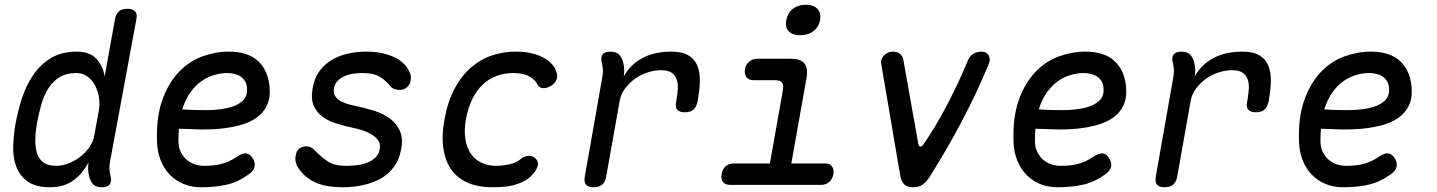

<svg xmlns="http://www.w3.org/2000/svg" viewBox="-20 -777 6040 807"><path d="M442 -95Q439 -80 440 -65Q441 -50 445 -35Q450 -12 440.5 -1Q431 10 408 10Q385 10 373 -1Q361 -12 355 -35Q351 -49 350.5 -64.5Q350 -80 352 -94Q338 -69 322 -50Q306 -31 286.5 -17.5Q267 -4 243.5 3Q220 10 191 10Q130 10 96.5 -14Q63 -38 48.5 -76.5Q34 -115 35.5 -162.5Q37 -210 45 -256Q55 -310 72.5 -364.5Q90 -419 120 -462.5Q150 -506 194.5 -533Q239 -560 302 -560Q357 -560 384.5 -530.5Q412 -501 420 -456L463 -695Q467 -718 479.5 -729Q492 -740 515 -740Q538 -740 548 -729Q558 -718 553 -695ZM216 -80Q243 -80 270 -91Q297 -102 319 -119.5Q341 -137 356.5 -159.5Q372 -182 376 -206L396 -316Q400 -340 396 -367Q392 -394 380 -417Q368 -440 348 -455Q328 -470 301 -470Q258 -470 229.5 -452Q201 -434 182.5 -404.5Q164 -375 153.5 -337.5Q143 -300 136 -262Q129 -223 128.5 -189.5Q128 -156 136 -131.5Q144 -107 163.5 -93.5Q183 -80 216 -80Z M1040 -115Q1054 -95 1050 -76.5Q1046 -58 1025 -44Q981 -12 933.5 -1Q886 10 825 10Q785 10 752 -3.5Q719 -17 694.5 -42Q670 -67 656 -101.5Q642 -136 640 -178Q636 -282 661.5 -354.5Q687 -427 730.5 -473Q774 -519 829.5 -539.5Q885 -560 941 -560Q1022 -560 1064.5 -520.5Q1107 -481 1113 -412Q1117 -365 1101.5 -333Q1086 -301 1056.5 -281Q1027 -261 987.5 -250.5Q948 -240 904.5 -236Q861 -232 816.5 -233Q772 -234 732 -236Q731 -224 730.5 -211Q730 -198 730 -184Q730 -159 739 -140Q748 -121 762.5 -107.5Q777 -94 796.5 -87Q816 -80 837 -80Q860 -80 878 -82Q896 -84 912.5 -88.5Q929 -93 944 -100Q959 -107 974 -117Q997 -133 1012.5 -132.5Q1028 -132 1040 -115ZM746 -317Q794 -314 844 -314Q894 -314 934 -322.5Q974 -331 998 -351.5Q1022 -372 1018 -409Q1017 -424 1010 -435.5Q1003 -447 992.5 -454.5Q982 -462 967 -466Q952 -470 934 -470Q910 -470 882.5 -462.5Q855 -455 829 -437.5Q803 -420 781.5 -390.5Q760 -361 746 -317Z M1419 10Q1389 10 1362 6Q1335 2 1312 -7.5Q1289 -17 1269 -32.5Q1249 -48 1234 -71Q1226 -82 1223 -96Q1220 -110 1223 -124Q1227 -146 1240 -154Q1253 -162 1268 -162Q1278 -162 1286.5 -158Q1295 -154 1304 -144Q1331 -116 1358.5 -98Q1386 -80 1434 -80Q1451 -80 1474 -82Q1497 -84 1518.5 -91.5Q1540 -99 1556 -113Q1572 -127 1576 -150Q1580 -172 1569 -187.5Q1558 -203 1539.5 -213.5Q1521 -224 1500 -230.5Q1479 -237 1462 -240Q1430 -247 1396.5 -257Q1363 -267 1337.5 -285Q1312 -303 1299 -332Q1286 -361 1294 -406Q1301 -448 1322 -477Q1343 -506 1373.5 -524.5Q1404 -543 1441.5 -551.5Q1479 -560 1519 -560Q1584 -560 1633 -538.5Q1682 -517 1701 -475Q1706 -464 1707 -455Q1708 -446 1706 -439Q1704 -423 1691.5 -411Q1679 -399 1659 -399Q1650 -399 1638.5 -402.5Q1627 -406 1619 -417Q1599 -441 1574 -455.5Q1549 -470 1503 -470Q1481 -470 1460.5 -466.5Q1440 -463 1424 -455Q1408 -447 1397.5 -435.5Q1387 -424 1384 -407Q1380 -387 1388.5 -373.5Q1397 -360 1411.5 -352Q1426 -344 1444 -339Q1462 -334 1478 -331Q1515 -323 1552 -311.5Q1589 -300 1617 -280Q1645 -260 1660 -228.5Q1675 -197 1666 -149Q1658 -105 1635 -74.5Q1612 -44 1578.5 -25.5Q1545 -7 1504 1.5Q1463 10 1419 10Z M1848 -274Q1862 -351 1891 -405Q1920 -459 1960 -493.5Q2000 -528 2048 -544Q2096 -560 2146 -560Q2184 -560 2212.5 -553.5Q2241 -547 2262 -536Q2283 -525 2296.5 -511Q2310 -497 2316 -482Q2326 -459 2319 -442Q2312 -425 2294 -415Q2274 -404 2258.5 -407Q2243 -410 2237 -425Q2229 -442 2204.5 -456Q2180 -470 2136 -470Q2100 -470 2067.5 -458Q2035 -446 2009.5 -422Q1984 -398 1966 -362.5Q1948 -327 1939 -279Q1930 -230 1936 -192.5Q1942 -155 1959.5 -130Q1977 -105 2004.5 -92.5Q2032 -80 2066 -80Q2092 -80 2121.5 -86.5Q2151 -93 2168 -108Q2182 -120 2200 -122Q2218 -124 2232 -110Q2238 -104 2240 -96.5Q2242 -89 2240 -80Q2238 -71 2231.5 -60.5Q2225 -50 2213 -38Q2197 -22 2177 -12.5Q2157 -3 2136 2Q2115 7 2092.5 8.5Q2070 10 2048 10Q1993 10 1950.5 -7Q1908 -24 1881 -58.5Q1854 -93 1844.5 -147Q1835 -201 1848 -274Z M2475 10Q2452 10 2443 -1Q2434 -12 2438 -35L2512 -455Q2515 -470 2514 -485Q2513 -500 2509 -515Q2504 -538 2513.5 -549Q2523 -560 2546 -560Q2569 -560 2581 -549Q2593 -538 2599 -515Q2603 -501 2603.5 -485.5Q2604 -470 2602 -456Q2628 -504 2678.5 -532Q2729 -560 2803 -560Q2848 -560 2874 -544Q2900 -528 2911 -501Q2922 -474 2921.5 -438Q2921 -402 2914 -362L2912 -350Q2907 -327 2894.5 -316Q2882 -305 2859 -305Q2836 -305 2826.5 -316Q2817 -327 2822 -350L2824 -362Q2828 -385 2829 -406.5Q2830 -428 2823.5 -445Q2817 -462 2802 -472Q2787 -482 2758 -482Q2732 -482 2703.5 -473Q2675 -464 2650.5 -447Q2626 -430 2607.5 -405.5Q2589 -381 2584 -350L2528 -35Q2524 -12 2511 -1Q2498 10 2475 10Z M3448 -90Q3468 -90 3477 -77.5Q3486 -65 3483 -45Q3479 -25 3465.5 -12.5Q3452 0 3432 0H3048Q3028 0 3018.5 -12.5Q3009 -25 3013 -45Q3016 -65 3029.5 -77.5Q3043 -90 3064 -90H3216L3271 -400Q3274 -420 3266.5 -430Q3259 -440 3238 -440H3147Q3127 -440 3117.5 -452.5Q3108 -465 3111 -485Q3114 -505 3128.5 -517.5Q3143 -530 3163 -530H3304Q3345 -530 3361 -510.5Q3377 -491 3370 -450L3306 -90ZM3344 -629Q3311 -629 3295 -646Q3279 -663 3285 -692Q3290 -722 3312 -739.5Q3334 -757 3367 -757Q3400 -757 3416 -739.5Q3432 -722 3427 -692Q3421 -663 3399 -646Q3377 -629 3344 -629Z M3764 -38 3684 -508Q3682 -518 3685 -527Q3688 -536 3695 -543.5Q3702 -551 3711.5 -555.5Q3721 -560 3733 -560Q3751 -560 3762.5 -551Q3774 -542 3777 -525L3840 -171Q3842 -160 3849 -161Q3856 -162 3862 -171Q3915 -248 3963 -340.5Q4011 -433 4049 -525Q4057 -543 4072 -551.5Q4087 -560 4105 -560Q4117 -560 4124.5 -555.5Q4132 -551 4136 -543.5Q4140 -536 4140 -527Q4140 -518 4136 -508Q4084 -383 4021.5 -265Q3959 -147 3890 -38Q3876 -15 3860 -2.5Q3844 10 3818 10Q3793 10 3780.5 -2Q3768 -14 3764 -38Z M4640 -115Q4654 -95 4650 -76.5Q4646 -58 4625 -44Q4581 -12 4533.5 -1Q4486 10 4425 10Q4385 10 4352 -3.5Q4319 -17 4294.5 -42Q4270 -67 4256 -101.5Q4242 -136 4240 -178Q4236 -282 4261.5 -354.5Q4287 -427 4330.5 -473Q4374 -519 4429.5 -539.5Q4485 -560 4541 -560Q4622 -560 4664.5 -520.5Q4707 -481 4713 -412Q4717 -365 4701.5 -333Q4686 -301 4656.5 -281Q4627 -261 4587.5 -250.5Q4548 -240 4504.5 -236Q4461 -232 4416.5 -233Q4372 -234 4332 -236Q4331 -224 4330.5 -211Q4330 -198 4330 -184Q4330 -159 4339 -140Q4348 -121 4362.5 -107.5Q4377 -94 4396.5 -87Q4416 -80 4437 -80Q4460 -80 4478 -82Q4496 -84 4512.5 -88.5Q4529 -93 4544 -100Q4559 -107 4574 -117Q4597 -133 4612.5 -132.5Q4628 -132 4640 -115ZM4346 -317Q4394 -314 4444 -314Q4494 -314 4534 -322.5Q4574 -331 4598 -351.5Q4622 -372 4618 -409Q4617 -424 4610 -435.5Q4603 -447 4592.5 -454.5Q4582 -462 4567 -466Q4552 -470 4534 -470Q4510 -470 4482.5 -462.5Q4455 -455 4429 -437.5Q4403 -420 4381.5 -390.5Q4360 -361 4346 -317Z M4875 10Q4852 10 4843 -1Q4834 -12 4838 -35L4912 -455Q4915 -470 4914 -485Q4913 -500 4909 -515Q4904 -538 4913.5 -549Q4923 -560 4946 -560Q4969 -560 4981 -549Q4993 -538 4999 -515Q5003 -501 5003.5 -485.5Q5004 -470 5002 -456Q5028 -504 5078.5 -532Q5129 -560 5203 -560Q5248 -560 5274 -544Q5300 -528 5311 -501Q5322 -474 5321.5 -438Q5321 -402 5314 -362L5312 -350Q5307 -327 5294.5 -316Q5282 -305 5259 -305Q5236 -305 5226.5 -316Q5217 -327 5222 -350L5224 -362Q5228 -385 5229 -406.5Q5230 -428 5223.5 -445Q5217 -462 5202 -472Q5187 -482 5158 -482Q5132 -482 5103.5 -473Q5075 -464 5050.5 -447Q5026 -430 5007.5 -405.5Q4989 -381 4984 -350L4928 -35Q4924 -12 4911 -1Q4898 10 4875 10Z M5840 -115Q5854 -95 5850 -76.5Q5846 -58 5825 -44Q5781 -12 5733.5 -1Q5686 10 5625 10Q5585 10 5552 -3.5Q5519 -17 5494.5 -42Q5470 -67 5456 -101.5Q5442 -136 5440 -178Q5436 -282 5461.5 -354.5Q5487 -427 5530.5 -473Q5574 -519 5629.5 -539.5Q5685 -560 5741 -560Q5822 -560 5864.5 -520.5Q5907 -481 5913 -412Q5917 -365 5901.5 -333Q5886 -301 5856.5 -281Q5827 -261 5787.5 -250.5Q5748 -240 5704.5 -236Q5661 -232 5616.5 -233Q5572 -234 5532 -236Q5531 -224 5530.5 -211Q5530 -198 5530 -184Q5530 -159 5539 -140Q5548 -121 5562.5 -107.5Q5577 -94 5596.5 -87Q5616 -80 5637 -80Q5660 -80 5678 -82Q5696 -84 5712.5 -88.5Q5729 -93 5744 -100Q5759 -107 5774 -117Q5797 -133 5812.5 -132.5Q5828 -132 5840 -115ZM5546 -317Q5594 -314 5644 -314Q5694 -314 5734 -322.5Q5774 -331 5798 -351.5Q5822 -372 5818 -409Q5817 -424 5810 -435.5Q5803 -447 5792.5 -454.5Q5782 -462 5767 -466Q5752 -470 5734 -470Q5710 -470 5682.5 -462.5Q5655 -455 5629 -437.5Q5603 -420 5581.5 -390.5Q5560 -361 5546 -317Z"/></svg>

Font: Maple Mono Normal NL
Style: Italic
Weight: 400
Italic angle: -10°
Monospace: yes
Designer: subframe7536
Version: Version 7.000